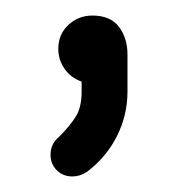

<svg xmlns="http://www.w3.org/2000/svg" viewBox="-20 -107 229 247"><path d="M144 11Q144 41 130.5 68Q117 95 92 114Q83 120 73 120Q61 120 53 112Q45 104 45 92Q45 78 56 69Q70 55 77.5 43Q85 31 85 11V-2Q71 -7 63 -18.5Q55 -30 55 -44Q55 -63 68 -75Q81 -87 99 -87Q122 -87 133 -72.5Q144 -58 144 -37Z"/></svg>

Font: Hanken Light
Style: Light
Weight: 300
Designer: Alfredo Marco Pradil
Foundry: Hanken Design Co.
Version: Version 2.06 2014